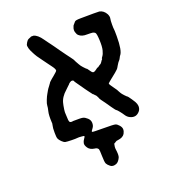

<svg xmlns="http://www.w3.org/2000/svg" viewBox="-129 -598 804 895"><g transform="rotate(-20 273.5 -150.5)"><path d="M119 -244 128 -256Q128 -257 131.5 -261Q135 -265 134.5 -265.5Q134 -266 138 -270Q146 -278 164 -292.5Q182 -307 182 -311Q182 -319 169.5 -335.5Q157 -352 155.5 -354.5Q154 -357 140.5 -375Q127 -393 120 -403.5Q113 -414 112.5 -416Q112 -418 108 -424.5Q104 -431 101 -438.5Q98 -446 96.5 -450.5Q95 -455 95 -458Q95 -461 94 -463Q93 -470 100 -480.5Q107 -491 110.5 -492Q114 -493 115 -494Q116 -495 121 -496.5Q126 -498 125 -499H138Q158 -494 178 -465Q182 -459 189.5 -449Q197 -439 200 -435Q203 -431 212 -418.5Q221 -406 231 -391.5Q241 -377 250.5 -364.5Q260 -352 265.5 -344.5Q271 -337 274.5 -332Q278 -327 278.5 -324.5Q279 -322 282.5 -316.5Q286 -311 291 -301.5Q296 -292 305 -282.5Q314 -273 316 -271Q318 -269 319 -269Q320 -269 320 -268.5Q320 -268 323 -264.5Q326 -261 332 -252Q338 -243 344 -243.5Q350 -244 358.5 -251Q367 -258 369 -257.5Q371 -257 374 -260Q377 -263 378 -263Q379 -263 382 -265.5Q385 -268 385 -267Q386 -267 391 -273Q396 -279 395.5 -279.5Q395 -280 399 -284Q403 -288 401.5 -289Q400 -290 406.5 -298.5Q413 -307 417.5 -324.5Q422 -342 420.5 -374.5Q419 -407 414 -412Q409 -417 401.5 -418Q394 -419 375 -419Q349 -418 335 -431Q331 -435 330.5 -436Q330 -437 328 -442Q320 -458 328 -475Q330 -479 330 -480Q330 -481 336 -487Q342 -493 342 -494Q345 -500 372 -500Q455 -501 465 -500Q486 -496 498 -474Q504 -461 502 -452Q500 -443 500 -422.5Q500 -402 501 -399Q502 -396 502 -364Q502 -292 486 -274Q484 -272 480.5 -264.5Q477 -257 472.5 -252.5Q468 -248 464.5 -242Q461 -236 459.5 -234Q458 -232 456 -228Q452 -219 435.5 -206Q419 -193 410.5 -186Q402 -179 399 -176.5Q396 -174 395.5 -173Q395 -172 393.5 -172Q392 -172 392 -168Q392 -164 405 -146.5Q418 -129 418 -128Q418 -127 421 -122Q424 -117 427.5 -110.5Q431 -104 441.5 -93Q452 -82 453 -82.5Q454 -83 467.5 -63.5Q481 -44 483.5 -35.5Q486 -27 486 -22Q486 -9 479 0Q459 25 430 11Q418 5 411 -6Q404 -17 395 -28Q386 -39 384 -40Q380 -41 365 -63Q350 -85 347 -89Q326 -117 326 -119Q326 -121 321.5 -129.5Q317 -138 315.5 -138.5Q314 -139 310 -144Q306 -149 305 -148Q300 -154 291 -166.5Q282 -179 278.5 -183.5Q275 -188 269.5 -196.5Q264 -205 257.5 -213.5Q251 -222 248 -227Q243 -234 243 -235Q245 -236 240 -239Q232 -245 217 -231L216 -229L217 -230Q213 -227 210 -223.5Q207 -220 196 -210Q166 -184 160 -154Q159 -148 158 -145Q157 -142 155 -127Q153 -112 154 -105.5Q155 -99 155 -85.5Q155 -72 157.5 -66.5Q160 -61 167 -61Q174 -61 174 -61.5Q174 -62 175 -62Q176 -62 178 -62Q215 -63 224.5 -60.5Q234 -58 245 -48Q256 -38 256.5 -24Q257 -10 250 -0.5Q243 9 241.5 11.5Q240 14 242 16Q244 18 295.5 18Q347 18 355.5 20.5Q364 23 373 33.5Q382 44 382 54Q382 64 376 75Q367 90 342 93Q334 93 328.5 97.5Q323 102 322 101Q321 100 319 106Q316 120 317 127Q322 160 317 171Q308 190 296 195Q278 202 266.5 193Q255 184 251 176Q247 168 246.5 137.5Q246 107 244 103Q239 94 226 93Q204 90 194.5 76Q185 62 187 52Q189 42 195.5 33.5Q202 25 201 22.5Q200 20 190 19.5Q180 19 176 18.5Q172 18 166 19Q160 20 138 19.5Q116 19 108.5 17.5Q101 16 91.5 6.5Q82 -3 79 -10.5Q76 -18 76 -39.5Q76 -61 76.5 -61Q77 -61 78 -71Q79 -81 80 -83Q81 -85 80 -90Q78 -126 82.5 -144Q87 -162 87 -170.5Q87 -179 94 -196.5Q101 -214 106 -222Q111 -230 112 -232.5Q113 -235 114.5 -237Q116 -239 116.5 -240Q117 -241 118 -242.5Q119 -244 119 -244Z"/></g></svg>

Font: TT2020 Style E
Style: Regular
Weight: 400
Version: Version 00.2